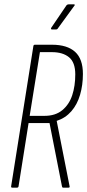

<svg xmlns="http://www.w3.org/2000/svg" viewBox="-20 -860 400 880"><path d="M36 0Q30 0 31 -6L133 -649Q134 -655 140 -655H218Q288 -655 324 -622.5Q360 -590 360 -521Q360 -470 347 -425.5Q334 -381 307 -350Q280 -319 240 -306V-305L299 -6Q300 -3 298.5 -1.5Q297 0 294 0H269Q265 0 264 -6L207 -296H111L65 -6Q64 0 58 0ZM116 -329H184Q234 -329 265.5 -355Q297 -381 311 -423.5Q325 -466 325 -519Q325 -574 296.5 -597.5Q268 -621 218 -621H163ZM218 -725Q215 -725 214 -727Q213 -729 215 -733L285 -836Q289 -840 294 -840H319Q321 -840 322.5 -838.5Q324 -837 321 -834L246 -731Q243 -725 237 -725Z"/></svg>

Font: Sofia Sans Extra Condensed ExtraLight
Style: Italic
Weight: 250
Italic angle: -9°
Version: Version 4.100